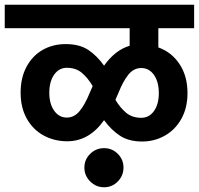

<svg xmlns="http://www.w3.org/2000/svg" viewBox="-40 -682 839 810"><path d="M0 0ZM628 -563V-482Q684 -462 717.5 -411.5Q751 -361 751 -289Q751 -227 725 -180.5Q699 -134 655 -109.5Q611 -85 560 -85Q503 -85 466 -109.5Q429 -134 399 -175Q336 -86 244 -86Q189 -86 144 -110.5Q99 -135 73 -181.5Q47 -228 47 -291Q47 -354 72 -400.5Q97 -447 140 -471.5Q183 -496 237 -496Q296 -496 333 -471Q370 -446 399 -405Q446 -471 507 -489V-563H-20V-662H779V-563ZM338 -289Q346 -309 351 -319Q330 -354 305 -375Q280 -396 242 -396Q209 -396 188.5 -367Q168 -338 168 -291Q168 -244 188.5 -215Q209 -186 242 -186Q273 -186 295.5 -213Q318 -240 338 -289ZM630 -289Q630 -337 609.5 -366Q589 -395 556 -395Q524 -395 501.5 -367Q479 -339 460 -291Q452 -271 447 -261Q467 -227 492.5 -206Q518 -185 556 -185Q589 -185 609.5 -213.5Q630 -242 630 -289ZM399 -57Q433 -57 457 -33Q481 -9 481 25Q481 59 457 83.5Q433 108 399 108Q365 108 340.5 83.5Q316 59 316 25Q316 -9 340.5 -33Q365 -57 399 -57Z"/></svg>

Font: MartelSansBold
Style: Bold
Weight: 700
Designer: Dan Reynolds and Mathieu Réguer
Foundry: Dan Reynolds and Mathieu Réguer
Version: Version 1.002; ttfautohint (v1.1) -l 5 -r 5 -G 72 -x 0 -D la